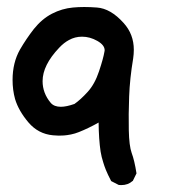

<svg xmlns="http://www.w3.org/2000/svg" viewBox="-20 -370 540 559"><path d="M134.3 23.9Q91.3 20 62.7 -13.7Q34.2 -47.4 23.9 -81.5Q16.6 -107.9 16.6 -137.2Q16.6 -187.5 38.1 -225.6Q56.2 -256.8 78.6 -285.6Q102.1 -314.9 131.3 -330.1Q160.6 -345.2 192.4 -348.1Q208 -349.6 225.3 -349.6Q242.7 -349.6 262.2 -348.1Q302.2 -345.2 339.8 -303.2Q369.6 -270.5 369.6 -225.1Q369.6 -212.9 367.7 -199.7Q357.9 -141.1 356 -88.9Q354 -36.1 355 9.3Q356 54.7 363.3 75.2Q371.6 97.2 377.4 134.8L366.7 156.7L365.7 157.2Q352.5 168.9 333 168.9Q330.1 168.9 325.7 168.5L303.7 157.2Q293.5 137.7 288.3 124.8Q283.2 111.8 280.8 103.5Q275.4 86.9 272.9 71.3Q267.6 36.1 267.1 -13.2Q237.8 3.4 209.5 14.6Q198.7 19 186.5 21.5Q174.3 23.9 166 24.4Q157.7 24.9 150.9 24.9Q144 24.9 134.3 23.9ZM284.7 -223.6Q284.7 -238.8 263.2 -251Q241.7 -263.2 218.8 -263.2Q198.2 -263.2 180.7 -253.4Q166 -245.6 152.3 -231Q104 -180.2 104 -133.8Q104 -98.6 127.9 -70.3Q137.7 -59.1 157.2 -59.1Q173.3 -59.1 196.8 -67.4Q214.4 -79.6 235.1 -102.3Q255.9 -125 268.3 -162.4Q280.8 -199.7 284.2 -220.2Q284.7 -221.7 284.7 -223.6Z"/></svg>

Font: Bakudai
Style: Medium
Weight: 500
Version: Version 1.48